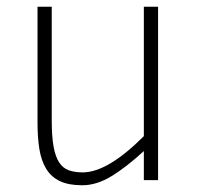

<svg xmlns="http://www.w3.org/2000/svg" viewBox="-20 -532 582 567"><path d="M404.8 0V-85.9Q354.5 -39.6 310.1 -12.2Q265.6 15.1 223.1 15.1Q182.6 15.1 157 2.9Q131.3 -9.3 116.7 -33Q102.1 -56.6 96.4 -91.1Q90.8 -125.5 90.8 -169.9V-512.2H132.8V-176.8Q132.8 -128.9 138.2 -99.1Q143.6 -69.3 154.8 -52.2Q166 -35.2 183.3 -29.1Q200.7 -22.9 224.1 -22.9Q297.9 -22.9 404.8 -129.9V-512.2H446.8V0Z"/></svg>

Font: Clear Sans Thin
Style: Regular
Weight: 250
Foundry: Intel Corporation
Version: Version 1.00